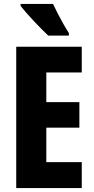

<svg xmlns="http://www.w3.org/2000/svg" viewBox="-20 -950 474 970"><path d="M393 0H62V-714H393V-584H214V-434H381V-305H214V-131H393ZM248 -930Q257 -910 272 -881Q287 -852 302.5 -825Q318 -798 328 -783V-770H224Q211 -782 191.5 -801.5Q172 -821 151 -843.5Q130 -866 112 -886.5Q94 -907 84 -920V-930Z"/></svg>

Font: Noto Sans Lao ExtraCondensed ExtraBold
Style: Regular
Weight: 800
Width: 2
Designer: Monotype Design Team
Foundry: Monotype Imaging Inc.
Version: Version 2.003; ttfautohint (v1.8.4.7-5d5b)